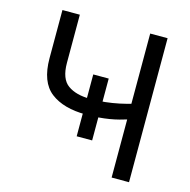

<svg xmlns="http://www.w3.org/2000/svg" viewBox="-107 -832 927 937"><g transform="rotate(15 357.0 -364.0)"><path d="M94.7 -727.5H182.6V-484.4Q182.6 -403.3 224.4 -373.5Q266.1 -343.8 336.9 -343.8Q376 -343.8 412.1 -347.7Q448.2 -351.6 482.7 -358.9Q517.1 -366.2 549.8 -376V-296.9Q525.9 -289.6 502.7 -283.4Q479.5 -277.3 454.3 -273.2Q429.2 -269 400.6 -266.8Q372.1 -264.6 336.9 -264.6Q223.6 -264.6 159.2 -314.2Q94.7 -363.8 94.7 -484.4ZM538.1 -727.5H626V0H538.1ZM321.3 -150.4V-462.9H399.4V-150.4Z"/></g></svg>

Font: Inter
Style: Regular
Weight: 400
Designer: Rasmus Andersson
Foundry: rsms
Version: Version 4.000;git-8c9346024